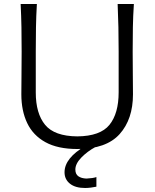

<svg xmlns="http://www.w3.org/2000/svg" viewBox="-20 -733 771 958"><path d="M366 10.5Q268.5 10.5 206.8 -23.5Q145 -57.5 115.8 -118.8Q86.5 -180 86.5 -262.5Q86.5 -294.5 87.2 -353Q88 -411.5 88 -475Q88 -541 87 -597Q86 -653 83 -713H164Q160.5 -653 159.5 -597Q158.5 -541 158.5 -475V-271.5Q158.5 -167 205 -110.2Q251.5 -53.5 365.5 -52.5Q480.5 -53.5 526.2 -110.2Q572 -167 572 -272.5V-475Q572 -541 570.8 -597Q569.5 -653 567 -713H648Q644 -653 643 -597Q642 -541 642 -475Q642 -411.5 642.8 -352.8Q643.5 -294 643.5 -262.5Q643.5 -138 576.8 -63.8Q510 10.5 366 10.5ZM404.5 205Q356 205 329 183.5Q302 162 302 126.5Q302 55.5 407 -5.5V-21L440.5 -24L457 0Q415.5 22.5 385.8 53.2Q356 84 356 113Q356 136 371 146.5Q386 157 411.5 158Q443.5 156.5 461 150.5V198.5Q449.5 201 433.8 203Q418 205 404.5 205Z"/></svg>

Font: Commissioner Flair Light
Style: Regular
Weight: 300
Designer: Kostas Bartsokas
Foundry: Kostas Bartsokas
Version: Version 1.000; ttfautohint (v1.8.3)